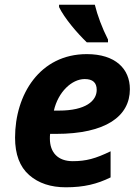

<svg xmlns="http://www.w3.org/2000/svg" viewBox="-20 -786 597 816"><path d="M260 10C337 10 393 -4 450 -32V-143C386 -112 346 -101 289 -101C226 -101 192 -138 192 -197C192 -204 192 -209 193 -217H218C430 -217 532 -292 532 -407C532 -494 470 -556 349 -556C149 -556 44 -384 44 -201C44 -130 64 -77 104 -42C144 -7 196 10 260 10ZM209 -316C227 -395 285 -450 340 -450C374 -450 391 -435 391 -404C391 -357 344 -316 231 -316ZM439 -606V-618C414 -667 394 -721 383 -766H231V-756C253 -710 308 -645 349 -606Z"/></svg>

Font: BC Sans
Style: Bold Italic
Weight: 700
Italic angle: -12°
Designer: Monotype Design Team
Province of B.C.
Foundry: Monotype Imaging Inc.
Version: Version 2.000;GOOG;noto-source:20170915:90ef993387c0